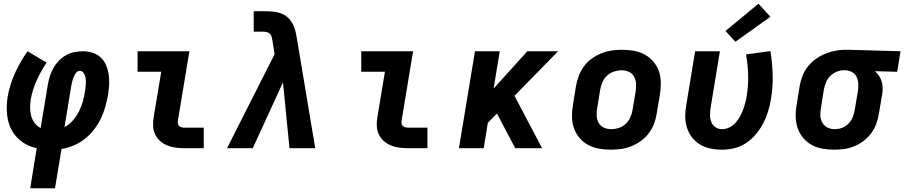

<svg xmlns="http://www.w3.org/2000/svg" viewBox="-20 -795 4851 1030"><path d="M142 215 177 0Q148 -6 122 -19.5Q96 -33 75.5 -53.5Q55 -74 41.5 -99.5Q28 -125 22 -154.5Q16 -184 16 -214.5Q16 -245 21 -276Q32 -340 60 -402Q88 -464 128 -520L230 -459Q199 -413 176.5 -363Q154 -313 145 -261Q141 -239 141.5 -216Q142 -193 147.5 -172.5Q153 -152 166 -135Q179 -118 198 -108L237 -343Q241 -366 248 -388Q255 -410 267 -431Q279 -452 296 -469.5Q313 -487 334.5 -499Q356 -511 379 -515.5Q402 -520 424 -520Q451 -520 476.5 -512Q502 -504 520.5 -486.5Q539 -469 549 -445.5Q559 -422 563 -396Q567 -370 565.5 -342.5Q564 -315 560 -288Q554 -255 545 -222.5Q536 -190 521 -159Q506 -128 484.5 -100Q463 -72 435 -50Q407 -28 375 -14.5Q343 -1 310 4L275 215ZM326 -113Q351 -126 371 -149Q391 -172 404 -198Q417 -224 424.5 -251Q432 -278 436 -305Q438 -316 439 -327Q440 -338 440.5 -349Q441 -360 440 -370.5Q439 -381 435.5 -390.5Q432 -400 425 -407.5Q418 -415 407 -415Q398 -415 391.5 -408Q385 -401 380.5 -393Q376 -385 373 -376.5Q370 -368 368 -360Q366 -352 364 -343.5Q362 -335 361 -326Z M969 0Q945 0 922 -3Q899 -6 878 -14.5Q857 -23 840 -37.5Q823 -52 813 -72.5Q803 -93 801.5 -116.5Q800 -140 804 -164L845 -410H718V-520H996L934 -146Q933 -138 934.5 -130.5Q936 -123 941.5 -118.5Q947 -114 954.5 -112Q962 -110 969 -110H1073V0Z M1198 0 1453 -504 1442 -575Q1440 -585 1438 -594.5Q1436 -604 1430 -611.5Q1424 -619 1414.5 -622Q1405 -625 1395 -625H1341V-735H1395Q1420 -735 1446 -732.5Q1472 -730 1494 -720.5Q1516 -711 1532 -693Q1548 -675 1557 -652Q1563 -638 1566 -623Q1569 -608 1572 -593L1671 0H1533L1498 -353L1336 0Z M2169 0Q2145 0 2122 -3Q2099 -6 2078 -14.5Q2057 -23 2040 -37.5Q2023 -52 2013 -72.5Q2003 -93 2001.5 -116.5Q2000 -140 2004 -164L2045 -410H1918V-520H2196L2134 -146Q2133 -138 2134.5 -130.5Q2136 -123 2141.5 -118.5Q2147 -114 2154.5 -112Q2162 -110 2169 -110H2273V0Z M2442 0 2528 -520H2661L2628 -320L2809 -520H2974L2740 -281L2888 0H2744L2646 -186L2597 -136L2575 0Z M3257 8Q3225 8 3193.5 2.5Q3162 -3 3135 -17.5Q3108 -32 3088.5 -55.5Q3069 -79 3059 -108Q3049 -137 3048.5 -169Q3048 -201 3054 -234L3070 -334Q3075 -361 3085 -388Q3095 -415 3112.5 -439Q3130 -463 3154.5 -480.5Q3179 -498 3206 -509Q3233 -520 3261 -524Q3289 -528 3316 -528Q3349 -528 3380.5 -522.5Q3412 -517 3438.5 -502.5Q3465 -488 3485 -464.5Q3505 -441 3515 -412Q3525 -383 3525 -351Q3525 -319 3520 -286L3503 -186Q3499 -159 3489 -132Q3479 -105 3461 -81Q3443 -57 3419 -39.5Q3395 -22 3368 -11Q3341 0 3313 4Q3285 8 3257 8ZM3259 -102Q3279 -102 3299.5 -108.5Q3320 -115 3336 -130Q3352 -145 3361 -164.5Q3370 -184 3373 -204L3390 -304Q3393 -325 3392 -346Q3391 -367 3381.5 -384Q3372 -401 3354 -409.5Q3336 -418 3315 -418Q3295 -418 3274.5 -411.5Q3254 -405 3237.5 -390Q3221 -375 3212.5 -355.5Q3204 -336 3200 -316L3184 -216Q3180 -195 3181 -174Q3182 -153 3191.5 -136Q3201 -119 3219.5 -110.5Q3238 -102 3259 -102Z M3853 8Q3821 8 3790.5 1.5Q3760 -5 3735 -20Q3710 -35 3692 -58.5Q3674 -82 3665 -111Q3656 -140 3656 -171Q3656 -202 3662 -234L3709 -520H3842L3792 -216Q3789 -196 3789 -176.5Q3789 -157 3796 -140Q3803 -123 3818.5 -112.5Q3834 -102 3854 -102Q3873 -102 3892 -111Q3911 -120 3925 -135.5Q3939 -151 3949 -169Q3959 -187 3966 -205.5Q3973 -224 3978 -243Q3983 -262 3986 -281Q3995 -338 3993.5 -393.5Q3992 -449 3982 -503L4113 -521Q4123 -459 4125 -394.5Q4127 -330 4116 -265Q4111 -232 4101 -199Q4091 -166 4075 -135Q4059 -104 4036 -76Q4013 -48 3983 -28Q3953 -8 3919.5 0Q3886 8 3853 8ZM3925 -571 3872 -629 4049 -775 4113 -705Z M4457 8Q4424 8 4392.5 2.5Q4361 -3 4334.5 -17.5Q4308 -32 4288.5 -55.5Q4269 -79 4259 -108Q4249 -137 4248.5 -169.5Q4248 -202 4254 -234L4270 -334Q4275 -361 4285 -387.5Q4295 -414 4313 -437Q4331 -460 4355 -477.5Q4379 -495 4405.5 -506Q4432 -517 4459.5 -522.5Q4487 -528 4514 -528Q4518 -528 4522.5 -528Q4527 -528 4531 -528L4811 -520L4793 -410L4674 -413Q4686 -402 4695.5 -388Q4705 -374 4710 -357.5Q4715 -341 4715 -322.5Q4715 -304 4712 -286L4695 -186Q4691 -159 4681.5 -132.5Q4672 -106 4655 -82.5Q4638 -59 4614.5 -40.5Q4591 -22 4564.5 -11Q4538 0 4510.5 4Q4483 8 4457 8ZM4458 -102Q4477 -102 4496.5 -109Q4516 -116 4531 -131Q4546 -146 4554 -165.5Q4562 -185 4565 -204L4582 -304Q4585 -323 4584.5 -342.5Q4584 -362 4577 -379Q4570 -396 4554.5 -406Q4539 -416 4519 -418H4513Q4511 -418 4509.5 -418Q4508 -418 4506 -418Q4487 -418 4468 -410Q4449 -402 4434 -387.5Q4419 -373 4411.5 -354Q4404 -335 4400 -316L4384 -216Q4380 -195 4381 -174.5Q4382 -154 4391.5 -137Q4401 -120 4419 -111Q4437 -102 4458 -102Z"/></svg>

Font: Iosevka SS04 XBd Ex
Style: Italic
Weight: 800
Width: 7
Italic angle: -9°
Monospace: yes
Designer: Belleve Invis
Foundry: Belleve Invis
Version: Version 19.0.0; ttfautohint (v1.8.4)